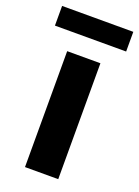

<svg xmlns="http://www.w3.org/2000/svg" viewBox="-148 -765 599 825"><g transform="rotate(20 151.0 -352.5)"><path d="M227.4 0H75.4V-530H227.4ZM314 -615.2H-11.6V-705.2H314Z"/></g></svg>

Font: Be Vietnam Pro Variable Thin
Style: Regular
Weight: 100
Designer: Lam Bao, Tony Le, Vietanh Nguyen
Foundry: Yellow Type Foundry
Version: Version 1.002